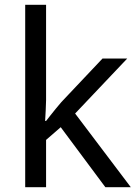

<svg xmlns="http://www.w3.org/2000/svg" viewBox="-20 -780 574 800"><path d="M172 -363Q172 -347 170.5 -321Q169 -295 168 -276H172Q178 -284 190 -299Q202 -314 214.5 -329.5Q227 -345 236 -355L407 -536H510L293 -307L525 0H419L233 -250L172 -197V0H85V-760H172Z"/></svg>

Font: umalayalam25
Style: Book
Weight: 400
Designer: Jelle Bosma - Monotype Design Team
Foundry: Monotype Imaging Inc.
Version: Version 2.003